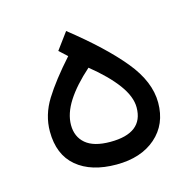

<svg xmlns="http://www.w3.org/2000/svg" viewBox="-73 -508 595 582"><g transform="rotate(-15 225.0 -217.5)"><path d="M181.6 -432.6Q284.7 -351.1 339.8 -283.9Q395 -216.8 395 -150.9Q395 -83 348.6 -42.5Q302.2 -2 225.1 -2Q146 -2 100.6 -40Q55.2 -78.1 55.2 -150.9Q55.2 -202.6 84.5 -249.8Q113.8 -296.9 168 -357.4L143.1 -380.4ZM218.3 -307.6Q171.4 -266.1 146.7 -227.5Q122.1 -189 122.1 -153.3Q122.1 -116.2 147.5 -94.7Q172.9 -73.2 224.6 -73.2Q328.1 -73.2 328.1 -153.8Q328.1 -187.5 299.6 -226.3Q271 -265.1 218.3 -307.6Z"/></g></svg>

Font: Vazir Light
Style: Light
Weight: 300
Designer: Saber Rastikerdar
Foundry: Saber Rastikerdar
Version: Version 30.0.0